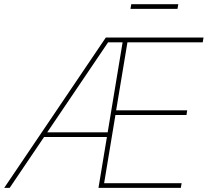

<svg xmlns="http://www.w3.org/2000/svg" viewBox="-38 -909 1004 929"><path d="M-17.6 0 474.1 -727.5H946.8L942.9 -704.1H578.6L523.9 -375H867.7L864.3 -352.5H520.5L465.8 -22.5H840.8L836.9 0H438.5L555.2 -704.1H484.9L8.8 0ZM165.5 -246.1 169.4 -268.6H495.6L491.7 -246.1ZM824.7 -888.7 820.8 -866.2H593.3L597.2 -888.7Z"/></svg>

Font: Inter 18pt Thin
Style: Italic
Weight: 250
Italic angle: -9.3988°
Version: Version 4.001;git-66647c0bb